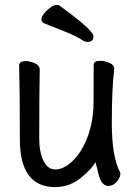

<svg xmlns="http://www.w3.org/2000/svg" viewBox="-20 -739 540 783"><path d="M205 24Q61 24 61 -171Q61 -371 58 -474Q60 -490 85 -490Q102 -490 122 -481Q142 -472 142 -456Q140 -340 140 -175Q140 -118 157.5 -83Q175 -48 205 -48Q238 -48 272.5 -79Q307 -110 332 -168Q357 -226 361 -301Q362 -318 362 -475Q362 -491 390 -491Q407 -491 426.5 -482.5Q446 -474 446 -458Q436 -382 436 -237Q436 -98 470 -36L471 -29Q471 -17 457 1Q443 19 422 19Q393 19 381.5 -29.5Q370 -78 369 -78Q359 -55 312 -15.5Q265 24 205 24ZM337 -568Q330 -568 321 -572Q291 -592 248 -609Q205 -626 160 -644Q149 -649 149 -659Q149 -670 159.5 -683.5Q170 -697 185 -708Q200 -719 211 -719Q221 -719 224 -715Q361 -616 361 -591Q361 -568 337 -568Z"/></svg>

Font: LXGW WenKai Mono Medium
Style: Regular
Weight: 500
Monospace: yes
Designer: LXGW / Fontworks Inc.
Foundry: LXGW / Fontworks Inc.
Version: Version 1.520; June 14, 2025